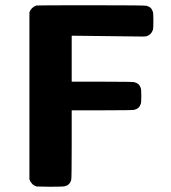

<svg xmlns="http://www.w3.org/2000/svg" viewBox="-20 -711 651 731"><path d="M512 -572 258 -575H253V-400H370Q487 -400 492 -398Q511 -393 516 -375Q518 -370 518 -345Q518 -321 516 -316Q511 -298 492 -293Q487 -291 370 -291H253V-161Q253 -31 251 -25Q245 -6 227 -2Q222 0 170 0L119 -1Q100 -7 92 -28V-664Q98 -682 118 -690Q121 -691 327 -691Q533 -691 538 -689Q557 -684 562 -666Q564 -661 564 -632Q564 -602 562 -597Q556 -579 538 -573Q537 -573 534.5 -572.5Q532 -572 526 -572Q520 -572 512 -572Z"/></svg>

Font: KaTeX_SansSerif
Style: Bold
Weight: 700
Version: Version 1.1; ttfautohint (v1.3)